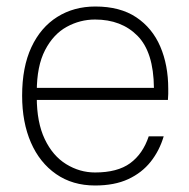

<svg xmlns="http://www.w3.org/2000/svg" viewBox="-20 -558 580 590"><path d="M272 12Q203 12 152.5 -23Q102 -58 75 -120Q48 -182 48 -264Q48 -352 76.5 -413Q105 -474 156 -506Q207 -538 273 -538Q349 -538 398.5 -505Q448 -472 472.5 -415Q497 -358 497 -285Q497 -277 497 -269.5Q497 -262 496 -251H79V-288H453Q452 -398 402.5 -448Q353 -498 272 -498Q226 -498 185 -475.5Q144 -453 118.5 -404Q93 -355 93 -276V-259Q93 -182 117.5 -130.5Q142 -79 183.5 -53.5Q225 -28 272 -28Q341 -28 380 -56.5Q419 -85 437 -139H483Q470 -95 443 -61Q416 -27 374 -7.5Q332 12 272 12Z"/></svg>

Font: DM Sans 9pt ExtraLight
Style: Regular
Weight: 250
Version: Version 4.004;gftools[0.9.30]